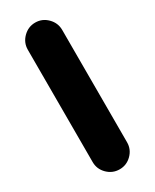

<svg xmlns="http://www.w3.org/2000/svg" viewBox="-205 -839 725 900"><g transform="rotate(-30 158.0 -389.0)"><path d="M64.9 -85V-692.9Q64.9 -731 92.5 -758.5Q120.1 -786.1 158.2 -786.1Q196.3 -786.1 223.6 -758.5Q251 -731 251 -692.9V-85Q251 -46.9 223.6 -19.5Q196.3 7.8 158.2 7.8Q120.1 7.8 92.5 -19.5Q64.9 -46.9 64.9 -85Z"/></g></svg>

Font: Jellee Roman
Style: Bold
Weight: 700
Designer: Alfredo Marco Pradil
Foundry: Alfredo Marco Pradil and JAM Design
Version: Version 1.000